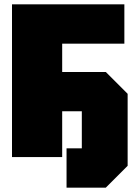

<svg xmlns="http://www.w3.org/2000/svg" viewBox="-20 -720 635 880"><path d="M35 0V-700H550V-520H265V-390H465L565 -290V40L465 140H285V-40H355V-210H265V0Z"/></svg>

Font: Tektur SemiCondensed Black
Style: Regular
Weight: 900
Width: 4
Designer: Adam Jagosz
Foundry: Adam Jagosz
Version: Version 1.005;gftools[0.9.30]